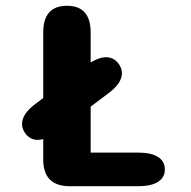

<svg xmlns="http://www.w3.org/2000/svg" viewBox="-20 -644 659 664"><path d="M110.7 -160.3Q87.3 -160.3 71.8 -177.5Q56.2 -194.8 56.2 -215.2Q56.2 -251.3 105.9 -287.2L279.9 -418.4Q317.9 -446.1 347.1 -446.1Q370 -446.1 385.8 -428.8Q401.6 -411.6 401.6 -390.7Q401.6 -355 351.9 -319.1L177.4 -187.8Q139.9 -160.3 110.7 -160.3ZM293.5 -116.3H457.8Q502.7 -116.3 526.4 -101.3Q550.1 -86.2 550.1 -57.9Q550.1 -30.1 526.4 -15Q502.7 0 457.8 0H221.8Q129.5 0 129.5 -92.2V-531.7Q129.5 -624 211.7 -624Q293.5 -624 293.5 -531.7Z"/></svg>

Font: Sono ExtraLight
Style: Regular
Weight: 200
Designer: Tyler Finck
Foundry: Tyler Finck
Version: Version 2.112